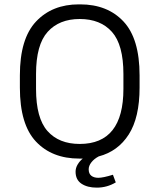

<svg xmlns="http://www.w3.org/2000/svg" viewBox="-20 -716 730 879"><path d="M619 -371V-315Q619 -178 569.5 -100.5Q520 -23 432 0Q411 11 398.5 27Q386 43 386 59Q386 79 398 88.5Q410 98 430 98Q452 98 497 84L510 119Q470 143 423 143Q380 143 353 125Q326 107 326 70Q326 53 335.5 37Q345 21 359 10H349H343Q218 10 144.5 -68Q71 -146 71 -315V-371Q71 -539 145 -617.5Q219 -696 341 -696H347Q472 -696 545.5 -617.5Q619 -539 619 -371ZM545 -377Q545 -511 492.5 -570Q440 -629 345 -629Q251 -629 198 -570Q145 -511 145 -377V-309Q145 -175 197.5 -116Q250 -57 345 -57Q545 -57 545 -309Z"/></svg>

Font: Chivo Light
Style: Regular
Weight: 300
Designer: Hector Gatti
Foundry: Omnibus-Type
Version: Version 1.007